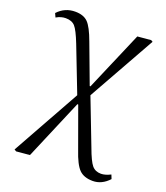

<svg xmlns="http://www.w3.org/2000/svg" viewBox="-137 -613 814 939"><g transform="rotate(20 269.5 -143.5)"><path d="M455.1 231Q409.2 231 384.5 206.3Q359.9 181.6 336.9 112.8L261.2 -96.2H256.8L124 216.8L54.2 223.1L43.9 216.8L241.2 -137.2L149.9 -373Q125.5 -435.1 108.9 -453.6Q92.3 -472.2 60.1 -472.2Q35.6 -472.2 11.2 -458L2 -478Q39.1 -518.1 92.8 -518.1Q136.2 -518.1 159.2 -495.1Q182.1 -472.2 207 -403.8L283.2 -200.2H287.1L418.9 -507.8L488.8 -514.2L498 -508.8L301.8 -159.2L394 80.1Q417 143.1 434.1 163.6Q451.2 184.1 481 184.1Q502.9 184.1 530.8 169.9L539.1 190.9Q502 231 455.1 231Z"/></g></svg>

Font: Literata Light
Style: Regular
Weight: 300
Designer: Latin by Veronika Burian and Jose Scaglione. Greek by Irene Vlachou. Cyrillic by Vera Evstafieva.
Foundry: TypeTogether
Version: Version 3.021